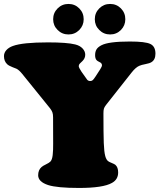

<svg xmlns="http://www.w3.org/2000/svg" viewBox="-20 -931 804 968"><path d="M248 -834Q248 -866.2 270.5 -888.7Q293 -911.1 325.2 -911.1Q357.4 -911.1 379.6 -888.7Q401.9 -866.2 401.9 -834Q401.9 -802.2 379.6 -779.8Q357.4 -757.3 325.2 -757.3Q293 -757.3 270.5 -779.8Q248 -802.2 248 -834ZM458 -834Q458 -866.2 480.5 -888.7Q502.9 -911.1 535.2 -911.1Q567.4 -911.1 589.6 -888.7Q611.8 -866.2 611.8 -834Q611.8 -802.2 589.6 -779.8Q567.4 -757.3 535.2 -757.3Q502.9 -757.3 480.5 -779.8Q458 -802.2 458 -834ZM462.4 -546.4 485.4 -582Q494.1 -595.7 494.1 -601.6Q494.1 -610.4 486.3 -615.7Q485.4 -616.7 478 -620.1Q470.7 -623.5 466.8 -627.9Q459.5 -636.2 459.5 -652.8Q459.5 -669.9 466.3 -681.6Q473.1 -693.4 491.5 -702.9Q509.8 -712.4 545.2 -717Q580.6 -721.7 634.8 -721.7Q712.9 -721.7 738.3 -709.2Q763.7 -696.8 763.7 -660.6Q763.7 -629.9 743.7 -617.7Q734.9 -611.8 713.9 -607.9Q692.9 -604 682.1 -599.1Q664.1 -591.3 644 -565.9L514.2 -401.4Q505.9 -390.6 503.7 -382.6Q501.5 -374.5 501.5 -358.9Q501.5 -255.4 503.2 -210.2Q504.9 -165 510.7 -144Q515.6 -126 524.9 -118.7Q529.8 -114.7 543.2 -109.4Q556.6 -104 561.5 -100.1Q575.7 -87.9 575.7 -61.5Q575.7 -25.9 544.4 -8.8Q500 16.6 378.4 16.6Q268.1 16.6 222.7 2Q172.4 -14.6 172.4 -47.4Q172.4 -74.2 189.5 -88.9Q195.8 -94.7 211.7 -102.3Q227.5 -109.9 233.9 -116.2Q242.7 -125 245.6 -148.9Q247.1 -160.2 247.6 -176.3Q248 -192.4 248 -207.8Q248 -223.1 247.8 -263.7Q247.6 -304.2 247.6 -338.9Q247.6 -355.5 244.1 -364.7Q240.7 -374 232.4 -384.8L92.3 -558.1Q76.2 -578.1 63 -584.5Q62 -585 43.2 -592.3Q24.4 -599.6 16.6 -606.9Q0 -622.1 0 -647.9Q0 -665 12.2 -678.5Q24.4 -691.9 44.9 -699.2Q94.2 -717.3 221.7 -717.3Q317.9 -717.3 358.9 -707Q382.8 -701.2 396.2 -686.8Q409.7 -672.4 409.7 -655.3Q409.7 -637.2 396 -623.5Q386.7 -615.2 382.8 -610.8Q377 -605 377 -597.7Q377 -590.3 390.6 -569.8L419.4 -529.3Q424.8 -522.5 435.1 -522.5Q442.9 -522.5 448 -527.3Q453.1 -532.2 462.4 -546.4Z"/></svg>

Font: Cooper* Black
Style: Regular
Weight: 900
Designer: Owen Earl
Foundry: indestructible type*
Version: Version 0.001